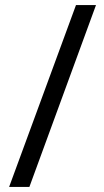

<svg xmlns="http://www.w3.org/2000/svg" viewBox="-20 -736 411 758"><path d="M359 -716 96 2H16L280 -716Z"/></svg>

Font: Noto Sans Ethiopic Cond
Style: Regular
Weight: 400
Width: 3
Designer: Monotype Design Team
Foundry: Monotype Imaging Inc.
Version: Version 2.102; ttfautohint (v1.8.4.7-5d5b)